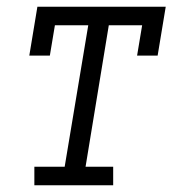

<svg xmlns="http://www.w3.org/2000/svg" viewBox="-20 -550 540 570"><path d="M82 0V-55H172L242 -475H143L128 -385H67L91 -530H472L448 -385H387L402 -475H303L234 -55H316V0Z"/></svg>

Font: Iosevka Curly Slab LtObl
Style: Regular
Weight: 300
Italic angle: -9°
Monospace: yes
Designer: Belleve Invis
Foundry: Belleve Invis
Version: Version 11.0.0; ttfautohint (v1.8.3)